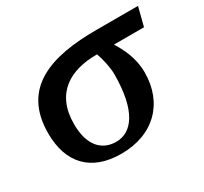

<svg xmlns="http://www.w3.org/2000/svg" viewBox="-117 -700 930 875"><g transform="rotate(-30 347.5 -263.0)"><path d="M293 10C466 10 570 -100 570 -259C570 -337 537 -397 512 -438H670L695 -536H476C238 -536 50 -477 50 -237C50 -82 134 10 293 10ZM300 -49C227 -49 173 -100 173 -215C173 -380 285 -438 420 -438H423C436 -402 446 -353 446 -321C446 -128 383 -49 300 -49Z"/></g></svg>

Font: Noto Serif Semi
Style: Italic
Weight: 600
Italic angle: -12°
Designer: Monotype Design Team
Foundry: Monotype Imaging Inc.
Version: Version 1.901